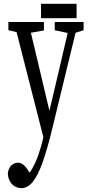

<svg xmlns="http://www.w3.org/2000/svg" viewBox="-20 -685 478 1005"><path d="M92.3 299.8Q73.2 299.8 56.6 289.8Q40 279.8 30.5 261.2Q21 242.7 21 220.2Q25.4 193.4 40.5 179.9Q55.7 166.5 73.2 166.5Q88.4 166.5 101.8 177Q115.2 187.5 130.9 212.4L154.8 251L124 278.3L103.5 251Q129.4 231 147.9 198.7Q166.5 166.5 180.4 127Q194.3 87.4 204.1 45.9L215.8 -9.8L218.3 -18.6L288.6 -316.9L347.7 -569.8H389.2L251.5 -3.4Q225.6 102.5 201.2 169.7Q176.8 236.8 150.4 268.3Q124 299.8 92.3 299.8ZM214.8 63.5 53.2 -569.8H128.4L243.2 -86.4L249 -62.5ZM23.9 -526.9V-569.8H210V-525.9L118.2 -509.3H99.1ZM266.6 -526.9V-569.8H417.5V-526.9L362.3 -509.3H347.7ZM194.8 -589.8V-665H380.9V-589.8Z"/></svg>

Font: Scarab Serif
Style: Regular
Weight: 400
Designer: John Roberts
Foundry: Scarab
Version: 1.0